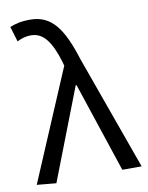

<svg xmlns="http://www.w3.org/2000/svg" viewBox="-90 -874 732 948"><g transform="rotate(-10 276.0 -400.0)"><path d="M115 9 293 -451H297L447 0H544L338 -574C289 -730 236 -809 128 -809C79 -809 51 -801 25 -790L48 -714C68 -724 88 -732 118 -732C180 -732 217 -679 248 -578L254 -556L18 0Z"/></g></svg>

Font: Kinto Sans
Style: Regular
Weight: 400
Designer: Authors: Ryoko NISHIZUKA  (kana & ideographs); Paul D. Hunt (Latin, Greek & Cyrillic); Wenlong ZHANG  (bopomofo); Sandol
Foundry: Adobe Systems Incorporated, ookami Inc.
Version: Version 0.001